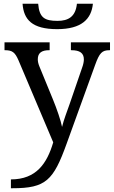

<svg xmlns="http://www.w3.org/2000/svg" viewBox="-20 -761 605 1021"><path d="M284 -606C414 -606 466 -660 474 -741H389C382 -672 343 -650 286 -650C217 -650 189 -667 183 -741H100C106 -657 150 -606 284 -606ZM38 240H47C224 240 264 198 334 4L486 -416C509 -480 523 -494 562 -494H565V-536H357V-494H360C404 -494 426 -479 426 -445C426 -434 423 -418 417 -402L350 -207C336 -167 319 -124 310 -86C304 -119 281 -185 262 -231L189 -409C183 -424 181 -435 181 -446C181 -479 201 -494 241 -494H244V-536H4V-494H7C46 -494 60 -482 78 -441L263 -4C230 108 173 193 38 193Z"/></svg>

Font: Noto Serif Thai
Style: Regular
Weight: 400
Designer: Monotype Design Team
Foundry: Monotype Imaging Inc.
Version: Version 1.901